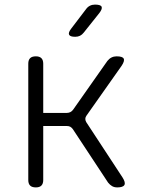

<svg xmlns="http://www.w3.org/2000/svg" viewBox="-20 -805 640 835"><path d="M136 10Q119 10 111 2Q103 -6 103 -22V-528Q103 -544 111 -552Q119 -560 136 -560Q152 -560 160 -552Q168 -544 168 -528V-314H271Q279 -314 286 -317.5Q293 -321 298 -328L447 -540Q455 -550 465 -555Q475 -560 487 -560Q513 -560 518 -550Q523 -540 509 -519L356 -302Q351 -295 351 -288Q351 -281 355 -274L513 -33Q527 -11 521 -0.5Q515 10 490 10Q477 10 467.5 4.5Q458 -1 450 -11L297 -243Q292 -250 286 -253.5Q280 -257 271 -257H168V-22Q168 -6 160 2Q152 10 136 10ZM307 -645Q285 -645 280.5 -654Q276 -663 290 -681L354 -765Q361 -775 371 -780Q381 -785 393 -785Q418 -785 422 -775.5Q426 -766 411 -747L344 -663Q337 -654 328 -649.5Q319 -645 307 -645Z"/></svg>

Font: Maple Mono NL ExtraLight
Style: Regular
Weight: 275
Monospace: yes
Designer: subframe7536
Version: Version 7.000